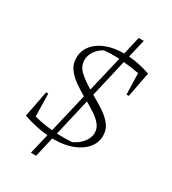

<svg xmlns="http://www.w3.org/2000/svg" viewBox="-206 -834 970 1083"><g transform="rotate(30 279.0 -292.5)"><path d="M170 140 201 8Q128 2 41 -27L74 -198H88L91 -51Q147 -35 210 -30L270 -285Q233 -306 199.5 -330Q166 -354 145 -383.5Q124 -413 124 -452Q124 -498 152 -533.5Q180 -569 230 -588.5Q280 -608 346 -608L373 -725H406L378 -607Q445 -602 519 -577L488 -414H473L469 -551Q420 -561 368 -565L311 -319Q351 -297 388.5 -272.5Q426 -248 450.5 -217.5Q475 -187 475 -146Q475 -101 445.5 -65.5Q416 -30 364 -10Q312 10 244 10Q239 10 234 10L204 140ZM170 -465Q170 -423 203.5 -393Q237 -363 282 -336L337 -568Q278 -571 238 -566Q207 -550 188.5 -522.5Q170 -495 170 -465ZM426 -137Q426 -165 408 -188Q390 -211 361 -230.5Q332 -250 299 -269L243 -27Q290 -25 341 -28Q380 -46 403 -75.5Q426 -105 426 -137Z"/></g></svg>

Font: Piazzolla ExtraLight
Style: Italic
Weight: 200
Italic angle: -11.3°
Designer: Juan Pablo del Peral
Foundry: Huerta Tipografica
Version: Version 1.330